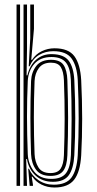

<svg xmlns="http://www.w3.org/2000/svg" viewBox="-20 -820 426 847"><path d="M53 0V-800H68.5V0ZM83.8 0V-800H99.2V-606.2L97.2 -487.8H100.8Q111.5 -532.5 140 -557.2Q168.5 -582 209.5 -581.2Q262 -580.5 283.4 -551.6Q304.8 -522.8 307.8 -466.5Q312 -379.5 312 -298.4Q312 -217.2 307.8 -134.8Q304.5 -76.5 283.6 -47.2Q262.8 -18 213.5 -18Q166.8 -18 136.5 -46Q106.2 -74 99 -118.5L95.5 -118.2L99.2 0ZM220.5 7.2Q189.5 7.2 163.6 -5.4Q137.8 -18 123 -40.5H119.8L125.2 -6.8L125.5 0H110.8L104.5 -75.5H108Q120.8 -44.8 150 -25Q179.2 -5.2 217.2 -5.2Q272.8 -5.2 295.9 -37.6Q319 -70 323 -135Q327 -216.8 327.1 -296.6Q327.2 -376.5 323 -466.8Q319.5 -528 296.4 -561.1Q273.2 -594.2 215.2 -594.2Q180.2 -594.2 152.4 -577.6Q124.5 -561 110.8 -527.8H106.8L113.5 -652.2V-800H129.8V-692.5L117.8 -556.2H121.5Q137.8 -581.5 164.4 -594.2Q191 -607 220.5 -607Q282.2 -607 308.2 -571.9Q334.2 -536.8 338.2 -466.2Q346.8 -290.8 338.2 -134.8Q333.8 -60.8 306.8 -26.8Q279.8 7.2 220.5 7.2ZM206.5 -30.8Q252.2 -30.8 271.4 -56.4Q290.5 -82 292.8 -136Q295.5 -215.8 295.9 -294.1Q296.2 -372.5 292.5 -467.8Q290.2 -520.5 270.4 -544.5Q250.5 -568.5 207.2 -568.5Q157.8 -568.5 131.4 -538.1Q105 -507.8 102.5 -463.5Q99 -383.8 99.1 -305.1Q99.2 -226.5 102.5 -140Q104.2 -97.5 130 -64.1Q155.8 -30.8 206.5 -30.8ZM202.8 -44Q158.8 -44 138.8 -71.6Q118.8 -99.2 117 -140Q114.2 -216.8 114.1 -299.8Q114 -382.8 117 -462.8Q118.8 -501.5 139.9 -528.9Q161 -556.2 205 -556.2Q245.2 -556.2 260.5 -533.1Q275.8 -510 277.2 -466.2Q280.2 -379.2 280.4 -300.8Q280.5 -222.2 277.2 -135.2Q275.5 -88.2 258.8 -66.1Q242 -44 202.8 -44ZM202.5 -56.5Q234.8 -56.5 247.6 -76.1Q260.5 -95.8 262 -135.2Q265 -217.8 265.2 -294.9Q265.5 -372 262 -466Q260.2 -504.8 248.1 -524.1Q236 -543.5 204.8 -543.5Q169 -543.5 151.5 -519.9Q134 -496.2 132.5 -462.5Q126.2 -302.5 132.5 -140Q134 -106.5 149.6 -81.5Q165.2 -56.5 202.5 -56.5Z"/></svg>

Font: Big Shoulders Inline Display Medium
Style: Regular
Weight: 500
Designer: Patric King
Foundry: XO Type Co
Version: Version 1.000